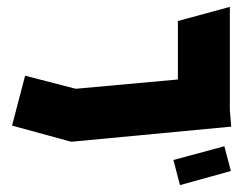

<svg xmlns="http://www.w3.org/2000/svg" viewBox="-20 -412 707 558"><path d="M187 0 15 -47 53 -192 200 -154 497 -181V-351L648 -392V-92L652 -44L187 0ZM503 126 484 53 632 13 651 85Z"/></svg>

Font: Blaka
Style: Regular
Weight: 400
Designer: Mohamed Gaber
Foundry: Kief Type Foundry
Version: Version 1.003; ttfautohint (v1.8.4.7-5d5b)